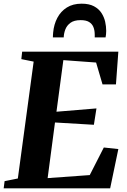

<svg xmlns="http://www.w3.org/2000/svg" viewBox="-32 -1024 690 1044"><path d="M-12 0 -7 -39 65 -53.5 151 -689 84 -702.5 88.5 -743H611.5L598.5 -565H525.5L490.5 -684L312.5 -697L275 -416.5L492.5 -434.5L478.5 -345.5L267 -358L227 -55.5L456 -72L532.5 -222L611.5 -213.5L567 0ZM412 -1004Q452.5 -1004 478.8 -990Q505 -976 519.5 -953.8Q534 -931.5 539.8 -906Q545.5 -880.5 545.5 -856Q545.5 -846.5 544.5 -837.2Q543.5 -828 542 -820.5H483Q483.5 -824.5 483.2 -829.2Q483 -834 483 -839.5Q482.5 -861 475.5 -877.8Q468.5 -894.5 452.2 -904.5Q436 -914.5 406.5 -914.5Q371 -914.5 351.2 -900Q331.5 -885.5 323.2 -863.8Q315 -842 314.5 -820.5H255.5Q255.5 -827.5 256 -833.8Q256.5 -840 257 -847Q261 -891.5 279.8 -927Q298.5 -962.5 331.5 -983.2Q364.5 -1004 412 -1004Z"/></svg>

Font: Merriweather 60pt ExtraBold
Style: Italic
Weight: 800
Italic angle: -7.8°
Version: Version 2.101